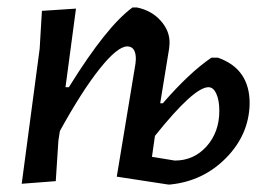

<svg xmlns="http://www.w3.org/2000/svg" viewBox="-20 -487 709 513"><path d="M38 4 86 -357 92 -458 183 -464 155 -254H164Q265 -417 334 -467H346Q385 -459 409.5 -431.5Q434 -404 433 -371L432 -358L408 -211H415Q486 -293 545 -333H562Q648 -303 647 -209Q645 -127 584 -65Q523 -3 435 6H429L292 -15L342 -317L343 -329Q343 -363 320 -363Q294 -363 246.5 -303.5Q199 -244 140 -137L136 -111L129 -3ZM537 -254Q498 -254 394 -124L386 -68L447 -58Q498 -58 532 -96Q566 -134 566 -191Q566 -219 558 -236.5Q550 -254 537 -254Z"/></svg>

Font: Alegreya Sans Medium
Style: Italic
Weight: 500
Italic angle: -7°
Designer: Juan Pablo del Peral
Foundry: Huerta Tipografica
Version: Version 2.007